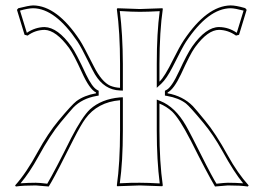

<svg xmlns="http://www.w3.org/2000/svg" viewBox="-20 -678 964 702"><path d="M249 -168.9Q189 -48.8 168 -12.7Q162.6 -3.9 158.2 3.9Q112.8 0 110.8 0Q64.5 0 38.1 3.9L35.2 0Q76.2 -45.4 118.2 -123Q155.3 -190.4 193.8 -236.8Q242.2 -294.9 259.3 -308.1Q287.6 -329.1 331.1 -336.9V-339.8Q307.1 -351.6 278.8 -414.6Q249.5 -479 232.9 -502Q185.1 -567.4 143.1 -568.8Q108.9 -568.4 81.1 -547.9L69.8 -550.8L42 -642.1L46.9 -647.9Q85 -657.7 101.1 -658.2Q188.5 -657.2 272 -530.8Q284.7 -511.7 323.2 -435.1Q351.6 -378.9 382.8 -364.7Q399.4 -357.9 418.9 -356.9V-444.8Q418.9 -559.6 407.2 -645L409.2 -647.9Q410.6 -647.9 491.2 -645L574.2 -647.9L575.2 -645Q563.5 -564.9 563 -444.8V-379.4Q582 -397 613.8 -461.9Q635.3 -505.4 651.9 -530.8Q736.3 -656.7 823.2 -658.2Q842.3 -658.2 874.5 -648.9Q876.5 -648.4 877 -647.9L881.8 -642.1L854 -550.8L842.8 -547.9Q813.5 -568.4 780.8 -568.8Q740.2 -568.8 694.3 -506.8Q692.4 -503.9 690.9 -502Q675.8 -481 641.6 -406.2Q615.7 -351.6 592.8 -339.8V-336.9Q648.4 -327.1 685.1 -290Q694.8 -279.8 730 -236.8Q768.6 -190.4 813 -109.4Q849.1 -44.4 889.2 0L886.2 3.9Q859.9 0 813 0Q806.6 0 766.1 3.9Q736.3 -46.4 677.2 -164.6Q675.8 -167.5 674.8 -168.9Q635.7 -244.6 609.4 -270Q588.4 -289.1 563 -299.3V-200.2Q563 -85.4 575.2 0L573.2 2.9Q571.8 2.9 491.2 0L408.2 2.9L407.2 0Q418.9 -81.5 418.9 -200.2V-311.5Q336.4 -304.7 292 -243.7Q275.9 -221.7 249 -168.9ZM240.2 -173.3Q280.3 -251 309.1 -278.3Q351.1 -315.9 418 -321.8L429.2 -322.3V-200.2Q429.2 -87.4 418 -7.8Q462.4 -10.3 491.2 -9.8Q520 -9.8 564 -7.3Q553.2 -91.8 553.2 -200.2V-314L566.4 -308.6Q620.6 -287.1 659.7 -218.8Q668 -204.6 684.1 -173.3Q743.7 -54.2 763.7 -19.5Q767.6 -12.7 771.5 -6.3Q802.2 -9.8 813 -9.8Q839.4 -9.8 869.1 -7.8Q836.4 -46.9 793.5 -125Q759.3 -186.5 722.2 -230.5Q674.3 -288.1 659.7 -299.8Q633.3 -319.8 591.3 -327.1L583 -328.6V-346.2L588.4 -349.1Q607.4 -358.4 634.8 -417.5Q664.1 -481 682.6 -507.8Q732.9 -579.1 780.8 -579.1Q816.4 -578.6 845.7 -558.1L870.6 -639.2Q839.4 -647.5 823.2 -647.9Q741.2 -647 660.2 -525.4Q648.4 -507.8 610.8 -432.6Q589.4 -390.6 569.8 -372.1L553.2 -356.9V-444.8Q553.2 -558.1 564 -637.2Q519.5 -634.8 491.2 -634.8Q462.4 -634.8 418 -637.7Q428.7 -553.2 429.2 -444.8V-346.7L418.5 -347.2Q361.3 -349.1 327.1 -406.2Q318.4 -420.9 302.2 -454.1Q278.8 -502 263.7 -525.4Q182.1 -647 101.1 -647.9Q81.5 -647.5 53.2 -639.2L78.1 -558.1Q108.9 -578.6 143.1 -579.1Q191.4 -577.6 241.2 -507.8Q258.3 -483.9 294.4 -406.2Q317.4 -358.4 335.4 -349.1L340.8 -346.2V-328.6L332.5 -327.1Q280.3 -317.9 248 -284.7Q238.8 -274.9 201.7 -230.5Q164.1 -185.5 120.1 -105Q88.4 -47.4 55.2 -7.8Q85.4 -9.8 110.8 -9.8Q125 -9.8 152.8 -6.3Q180.2 -52.7 240.2 -173.3Z"/></svg>

Font: Linux Biolinum Outline O
Style: Bold
Weight: 700
Designer: Philipp H. Poll
Foundry: Philipp H. Poll
Version: Version 0.9.2